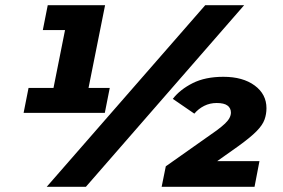

<svg xmlns="http://www.w3.org/2000/svg" viewBox="-20 -720 1090 740"><path d="M169 -295 241 -656 289 -604H145L164 -700H385L304 -295ZM71 -285 90 -381H403L384 -285ZM160 0 771 -700H921L311 0ZM603 0 619 -79 816 -218Q836 -233 847.5 -244Q859 -255 864.5 -265.5Q870 -276 870 -286Q870 -303 857 -313Q844 -323 815 -323Q789 -323 767 -312Q745 -301 729 -282L646 -339Q674 -375 722.5 -399.5Q771 -424 841 -424Q916 -424 961.5 -390.5Q1007 -357 1007 -303Q1007 -280 999.5 -259Q992 -238 969 -214.5Q946 -191 899 -157L755 -55L736 -99H980L961 0Z"/></svg>

Font: Montserrat Thin ExtraBold
Style: Italic
Weight: 800
Italic angle: -11.3°
Version: Version 9.000